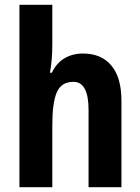

<svg xmlns="http://www.w3.org/2000/svg" viewBox="-20 -780 585 800"><path d="M198 -596Q198 -562 195.5 -532Q193 -502 188 -477H196Q215 -517 248.5 -537Q282 -557 326 -557Q402 -557 444 -507Q486 -457 486 -360V0H349V-322Q349 -439 286 -439Q235 -439 216.5 -395Q198 -351 198 -261V0H61V-760H198Z"/></svg>

Font: Noto Sans Lao Condensed
Style: Bold
Weight: 700
Width: 3
Designer: Monotype Design Team
Foundry: Monotype Imaging Inc.
Version: Version 2.003; ttfautohint (v1.8.4.7-5d5b)